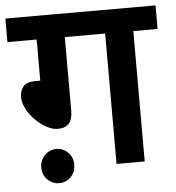

<svg xmlns="http://www.w3.org/2000/svg" viewBox="-50 -669 707 773"><g transform="rotate(-5 303.5 -282.5)"><path d="M395 -526.9V0H508.8V-526.9H606.9V-622.1H0V-526.9H118.2V-360.8H102.1C75.2 -360.8 57.6 -355 48.8 -343.3C39.6 -331.1 35.2 -316.9 35.2 -300.8C35.2 -239.7 114.7 -161.1 171.9 -161.1C211.9 -161.1 231.9 -183.6 231.9 -229V-526.9ZM91.8 -12.2C91.8 7.3 98.1 23.9 111.3 37.1C124.5 50.3 140.1 57.1 158.7 57.1C177.7 57.1 193.4 50.3 206.1 37.1C218.8 23.9 225.1 7.3 225.1 -12.2C225.1 -31.2 218.8 -47.9 206.1 -61C193.4 -74.2 177.7 -81.1 158.7 -81.1C140.1 -81.1 124.5 -74.2 111.3 -61C98.1 -47.9 91.8 -31.2 91.8 -12.2Z"/></g></svg>

Font: Noto Reveo Sans
Style: Regular
Weight: 600
Designer: Monotype Design Team
Foundry: Monotype Imaging Inc.
Version: Version 2.007